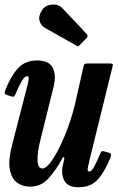

<svg xmlns="http://www.w3.org/2000/svg" viewBox="-23 -794 509 829"><path d="M-0.5 -403.5Q22.5 -463.5 53.8 -498.2Q85 -533 137 -533Q189 -533 205 -500.8Q221 -468.5 208 -418L153 -196Q138 -138 139 -102.2Q140 -66.5 161 -66.5Q174.5 -66.5 194 -91.5Q213.5 -116.5 234 -158Q254.5 -199.5 272.5 -249.5Q290.5 -299.5 302 -349.5L337 -505Q338.5 -512.5 341.5 -516.2Q344.5 -520 353.5 -520H448.5Q460 -520 462.8 -518.2Q465.5 -516.5 463 -507L364 -105Q360 -89 356.5 -71.2Q353 -53.5 361.5 -53.5Q372.5 -53.5 383.5 -74.2Q394.5 -95 409.5 -130Q413 -137.5 415.8 -140.2Q418.5 -143 428.5 -140L446 -135Q454.5 -132.5 456 -128.5Q457.5 -124.5 454.5 -115.5Q431 -55 400.2 -20.2Q369.5 14.5 317 14.5Q270.5 14.5 255.2 -13.2Q240 -41 248 -79L254 -105Q256 -115 252.8 -115.8Q249.5 -116.5 245.5 -109Q218.5 -59 186.2 -23.5Q154 12 106 12Q76 12 51.5 -5Q27 -22 19.2 -63.5Q11.5 -105 32 -179L92.5 -414Q94.5 -420.5 97.5 -432.8Q100.5 -445 100.8 -455Q101 -465 94.5 -465Q83.5 -465 71.2 -444.2Q59 -423.5 43.5 -387Q41 -380.5 38 -377.8Q35 -375 25.5 -378L6.5 -384Q-1.5 -386.5 -2.5 -390.5Q-3.5 -394.5 -0.5 -403.5ZM159 -751Q173.5 -772 201.8 -774.2Q230 -776.5 247.5 -757.5L350.5 -648Q359.5 -639 351 -630L322 -600Q318 -595.5 315.2 -594.5Q312.5 -593.5 307 -597L174 -672Q152.5 -684 147.5 -705.2Q142.5 -726.5 159 -751Z"/></svg>

Font: Besley* Condensed Semi
Style: Italic
Weight: 600
Width: 3
Italic angle: -13°
Designer: Owen Earl
Foundry: indestructible type*
Version: Version 3.000; ttfautohint (v1.8.3)